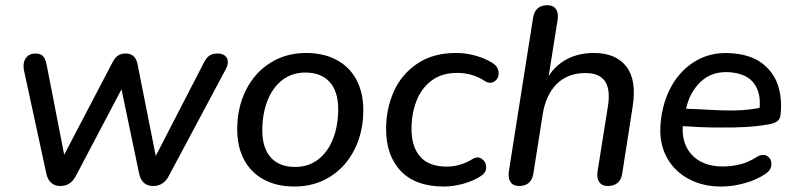

<svg xmlns="http://www.w3.org/2000/svg" viewBox="-20 -697 3013 727"><path d="M155.7 -38.8 71.5 -427.1Q67 -446.8 71 -462Q75 -477.2 86.2 -485.8Q97.5 -494.4 114.3 -494.4Q133 -494.4 142.6 -484.7Q152.1 -475 156.6 -451.7L229.9 -75.9H204.6L407.3 -463.4Q416.5 -480 427.9 -487.2Q439.4 -494.4 456.6 -494.4Q473.3 -494.4 484.9 -484.8Q496.5 -475.1 500.4 -455.9L575.8 -75.9H553.9L751.9 -459.6Q762 -479.2 773.5 -486.8Q785.1 -494.4 803.8 -494.4Q821.5 -494.4 831.7 -486.1Q841.8 -477.9 842.6 -464.3Q843.4 -450.7 835 -435.2L618.7 -30Q608.7 -11.3 594.1 -2Q579.5 7.3 560.1 7.3Q517.3 7.3 507 -38.8L428.6 -413.4H468.8L267.5 -31.3Q257.5 -11.9 242.9 -2.3Q228.3 7.3 207.9 7.3Q188.1 7.3 174.5 -4.3Q160.9 -15.8 155.7 -38.8Z M878.2 -206.9Q878.2 -290.3 911.4 -356.2Q944.6 -422 1003.8 -459.2Q1063 -496.4 1139 -496.4Q1205.5 -496.4 1254.6 -470.1Q1303.6 -443.9 1329.6 -395Q1355.6 -346.1 1355.6 -280.2Q1355.6 -196.9 1322.4 -131Q1289.2 -65.1 1230 -27.9Q1170.8 9.3 1094.8 9.3Q1028.3 9.3 979.3 -17Q930.2 -43.3 904.2 -92.1Q878.2 -141 878.2 -206.9ZM1260.6 -283.5Q1260.6 -351.1 1228.1 -386.7Q1195.6 -422.3 1136.4 -422.3Q1085.7 -422.3 1048.7 -393.6Q1011.7 -365 992.5 -315.1Q973.2 -265.2 973.2 -203.6Q973.2 -136 1005.7 -100.4Q1038.2 -64.8 1097.4 -64.8Q1148.1 -64.8 1185.1 -93.5Q1222.1 -122.2 1241.3 -172Q1260.6 -221.9 1260.6 -283.5Z M1441.9 -208.9Q1441.9 -284.5 1470.9 -349.9Q1499.9 -415.3 1559.6 -455.8Q1619.3 -496.4 1706.9 -496.4Q1743.7 -496.4 1779.4 -486.6Q1815.1 -476.8 1841.4 -460.5Q1866 -446.4 1867.9 -423.8Q1869.7 -401.2 1853 -389.3Q1836.3 -377.4 1816.1 -390Q1769.1 -421 1711.2 -421Q1652.3 -421 1613.3 -391.2Q1574.2 -361.3 1556.2 -312.9Q1538.1 -264.5 1538.1 -209.5Q1538.1 -141.7 1570.9 -103.9Q1603.7 -66.1 1673.1 -66.1Q1696.4 -66.1 1721.3 -73.3Q1746.1 -80.4 1770.3 -95.4Q1789.2 -106.3 1804.9 -95.2Q1820.7 -84.2 1820.9 -63.6Q1821.2 -43 1799.9 -30Q1773.2 -12 1734.8 -1.4Q1696.5 9.3 1661 9.3Q1553.4 9.3 1497.6 -49.4Q1441.9 -108.1 1441.9 -208.9Z M1906.9 -49.1 1998.5 -629.9Q2002.3 -653.5 2015.9 -665.4Q2029.4 -677.3 2052.5 -677.3Q2074.4 -677.3 2084.9 -662.9Q2095.3 -648.6 2091.5 -622.8L2053 -380.3H2042Q2067 -436.3 2115 -466.3Q2163 -496.4 2228.6 -496.4Q2311.6 -496.4 2351.4 -445.4Q2391.2 -394.5 2375.6 -293.7L2336 -40.1Q2332.5 -16.9 2318.8 -4.8Q2305 7.3 2281.5 7.3Q2259.6 7.3 2249.2 -7.4Q2238.7 -22 2242.6 -47.8L2281.6 -292.9Q2292.1 -356.8 2271.2 -388.6Q2250.3 -420.4 2196.9 -420.4Q2129.2 -420.4 2087.8 -378.7Q2046.3 -337 2034.8 -263.4L1999.6 -40.1Q1996.1 -16.9 1982.4 -4.8Q1968.7 7.3 1945.2 7.3Q1923.3 7.3 1913.1 -7.7Q1903 -22.7 1906.9 -49.1Z M2480.2 -207.5Q2482.1 -288.4 2514.9 -356.1Q2547.7 -423.8 2607.1 -461.9Q2666.4 -500 2743.4 -495.8Q2819 -491.9 2864 -458.5Q2909 -425.1 2925.8 -373.7Q2942.5 -322.2 2935.4 -261.9Q2933.4 -244.7 2922.5 -237.4Q2911.5 -230.1 2894.1 -226.8Q2851 -219 2807.7 -216.3Q2764.4 -213.7 2708.4 -214.2Q2671.4 -214 2631.1 -215.7Q2590.9 -217.5 2545.8 -220.6L2558.1 -285.8Q2585.6 -284.5 2617.8 -283.8Q2702 -278.3 2758.4 -278.7Q2814.8 -279.2 2872.7 -291.8L2855 -277.9Q2863.8 -340.3 2836.3 -379.5Q2808.8 -418.7 2741.8 -423.6Q2676.3 -427.8 2633.9 -388Q2591.5 -348.1 2578.3 -286.9L2569.7 -249.5Q2558.5 -196.5 2573.4 -154.6Q2588.3 -112.7 2625.4 -89.7Q2662.4 -66.7 2715.8 -66.7Q2751.3 -66.7 2783.6 -75Q2815.9 -83.3 2844.3 -102.1Q2867.7 -116.4 2884.4 -106.5Q2901.2 -96.5 2900.9 -75.1Q2900.6 -53.7 2879.4 -39.4Q2845.8 -16.2 2799.9 -3.5Q2754 9.3 2710.9 9.3Q2641.5 9.3 2588.7 -18.9Q2535.9 -47 2507.4 -96.3Q2479 -145.7 2480.2 -207.5Z"/></svg>

Font: SN Pro Thin
Style: Italic
Weight: 200
Italic angle: -9°
Designer: Tobias Whetton
Foundry: Supernotes
Version: Version 1.003;Glyphs 3.3 (3324)